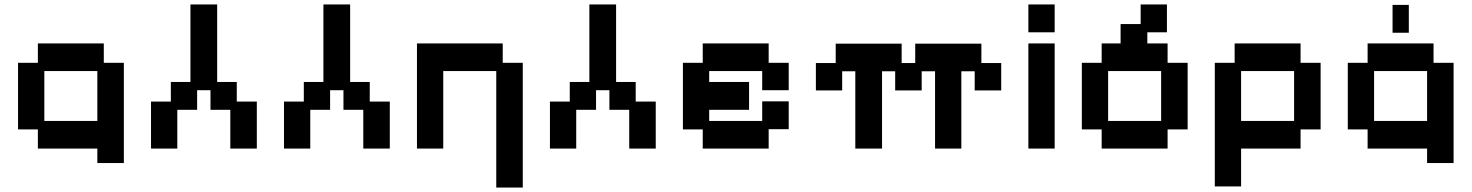

<svg xmlns="http://www.w3.org/2000/svg" viewBox="-20 -656 6607 862"><path d="M417 76V11H150V-75H61V-374H150V-461H446V-374H536V76ZM179 -113H417V-337H179Z M658 11V-200H747V-288H835V-636H955V-288H1043V-200H1133V11H1014V-163H925V-251H865V-163H776V11Z M1255 11V-200H1344V-288H1432V-636H1552V-288H1640V-200H1730V11H1611V-163H1522V-251H1462V-163H1373V11Z M2208 186V-337H1970V11H1852V-461H2237V-374H2327V186Z M2449 11V-200H2538V-288H2626V-636H2746V-288H2834V-200H2924V11H2805V-163H2716V-251H2656V-163H2567V11Z M3135 11V-75H3046V-374H3135V-461H3431V-374H3521V-251H3402V-337H3164V-288H3343V-163H3164V-113H3402V-201H3521V-76H3431V11Z M3820 11V-336H3761V-250H3643V-373H3732V-460H4028V-373H4089V-460H4386V-373H4475V-250H4356V-336H4296V11H4178V-336H4118V-250H3999V-336H3940V11Z M4597 11V-461H4715V11ZM4597 -511V-636H4715V-511Z M4926 11V-75H4837V-374H4926V-461H5011V-548H5101V-636H5219V-511H5131V-461H5222V-374H5312V-75H5222V11ZM4955 -113H5193V-337H4955Z M5434 181V-374H5523V-461H5819V-374H5909V-75H5819V11H5552V181ZM5552 -113H5790V-337H5552Z M6387 76V11H6120V-75H6031V-374H6120V-461H6416V-374H6506V76ZM6149 -113H6387V-337H6149ZM6232 -509V-634H6305V-509Z"/></svg>

Font: Pixelify Sans SemiBold
Style: Regular
Weight: 600
Designer: Stefie Justprince
Foundry: Typecalism Foundryline
Version: Version 1.000